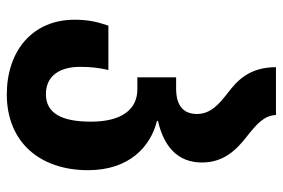

<svg xmlns="http://www.w3.org/2000/svg" viewBox="-150 -650 811 550"><g transform="rotate(90 255.0 -375.5)"><path d="M251 10C387 10 468 -84 468 -223C468 -340 401 -402 327 -420V-423C401 -440 446 -480 446 -549C446 -613 408 -649 371 -678C337 -705 311 -727 310 -761H173C173 -685 211 -650 248 -622C280 -597 307 -573 307 -535C307 -499 287 -475 234 -475H202V-364H236C295 -364 329 -318 329 -231C329 -147 305 -102 250 -102C199 -102 172 -140 172 -200C172 -231 175 -255 181 -281H54C43 -249 37 -223 37 -184C37 -63 127 10 251 10Z"/></g></svg>

Font: Noto Sans Georgian Condensed Bold
Style: Regular
Weight: 700
Width: 3
Designer: Monotype Design Team, Akaki Razmadze
Foundry: Google LLC
Version: Version 2.005